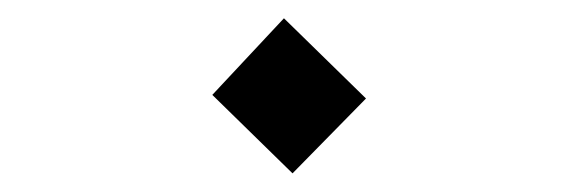

<svg xmlns="http://www.w3.org/2000/svg" viewBox="-20 -345 626 208"><path d="M296.9 -157.2 210 -242.2 287.6 -325.2 376.5 -238.3Z"/></svg>

Font: CaskaydiaCove NFP Light
Style: Regular
Weight: 300
Designer: Aaron Bell
Foundry: Saja Typeworks
Version: Version 2111.001; VTT 6.35;Nerd Fonts 3.1.1